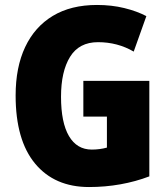

<svg xmlns="http://www.w3.org/2000/svg" viewBox="-20 -744 677 774"><path d="M316 -418H582V-33Q527 -12 465.5 -1Q404 10 339 10Q200 10 121.5 -84.5Q43 -179 43 -359Q43 -473 81.5 -554.5Q120 -636 193 -680Q266 -724 371 -724Q430 -724 481 -711.5Q532 -699 570 -679L519 -536Q454 -574 375 -574Q299 -574 262.5 -515Q226 -456 226 -354Q226 -250 258 -195.5Q290 -141 350 -141Q382 -141 411 -149V-274H316Z"/></svg>

Font: Noto Sans Gujarati UI Condensed Black
Style: Regular
Weight: 900
Width: 3
Designer: Jelle Bosma - Monotype Design Team, Universal Thirst
Foundry: Monotype Imaging Inc.
Version: Version 2.106; ttfautohint (v1.8.4.7-5d5b)